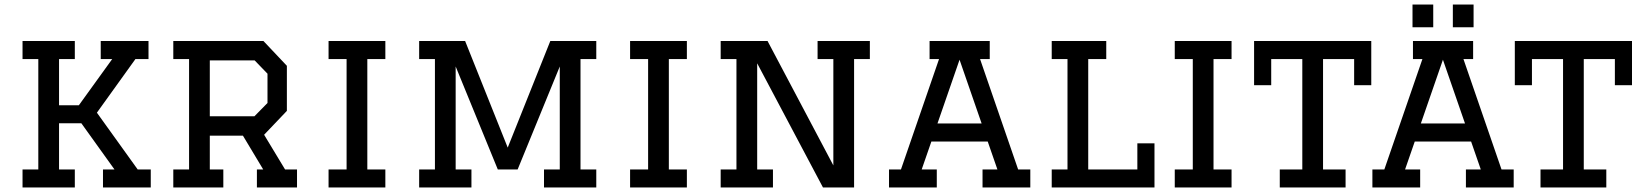

<svg xmlns="http://www.w3.org/2000/svg" viewBox="-20 -832 7292 852"><path d="M649 0H437V-80H488L341 -285H242V-80H312V0H80V-80H150V-570H80V-650H312V-570H242V-365H330L478 -570H427V-650H639V-570H581L410 -332L591 -80H649Z M749 -650H1149L1253 -540V-340L1152 -234L1245 -80H1298V0H1120V-80H1148L1058 -230H911V-80H971V0H749V-80H819V-570H749ZM911 -564V-316H1109L1167 -375V-505L1110 -564Z M1438 -80H1518V-570H1438V-650H1690V-570H1610V-80H1690V0H1438Z M2002 -80H2072V0H1840V-80H1910V-570H1840V-650H2044L2233 -177L2422 -650H2626V-570H2556V-80H2626V0H2394V-80H2464V-537L2277 -80H2189L2002 -537Z M2776 -80H2856V-570H2776V-650H3028V-570H2948V-80H3028V0H2776Z M3340 -80H3410V0H3178V-80H3248V-570H3178V-650H3386L3678 -98V-570H3608V-650H3840V-570H3770V0H3632L3340 -551Z M4340 0V-80H4406L4363 -204H4113L4070 -80H4137V0H3925V-80H3978L4147 -570H4105V-650H4372V-570H4329L4498 -80H4552V0ZM4238 -567 4140 -284H4336Z M4647 -650H4889V-570H4809V-80H5027V-196H5103V0H4647V-80H4717V-570H4647Z M5193 -80H5273V-570H5193V-650H5445V-570H5365V-80H5445V0H5193Z M5951 0H5659V-80H5759V-570H5621V-454H5545V-650H6065V-454H5989V-570H5851V-80H5951Z M6517 -650V-570H6474L6643 -80H6697V0H6485V-80H6551L6508 -204H6258L6215 -80H6282V0H6070V-80H6123L6292 -570H6250V-650ZM6383 -567 6285 -284H6481ZM6427 -711V-812H6519V-711ZM6248 -711V-812H6340V-711Z M7108 0H6816V-80H6916V-570H6778V-454H6702V-650H7222V-454H7146V-570H7008V-80H7108Z"/></svg>

Font: Graduate
Style: Regular
Weight: 400
Version: Version 1.001